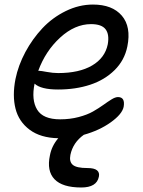

<svg xmlns="http://www.w3.org/2000/svg" viewBox="-20 -561 629 843"><path d="M336.9 262.2Q253.9 262.2 219.2 225.8Q184.6 189.5 199.2 121.1Q207 79.6 235.8 45.9Q158.2 44.4 110.4 8.8Q62.5 -26.9 48.1 -84Q33.7 -141.1 47.9 -213.9Q60.1 -273.9 91.3 -332.3Q122.6 -390.6 166.5 -437.3Q210.4 -483.9 268.8 -512.5Q327.1 -541 388.2 -541Q473.1 -541 514.9 -492.2Q556.6 -443.4 539.1 -356.9Q526.9 -296.4 483.2 -253.2Q439.5 -210 376 -189Q312.5 -168 234.9 -168Q159.2 -168 131.8 -193.8Q117.2 -122.1 143.1 -79.6Q168.9 -37.1 244.1 -37.1Q287.6 -37.1 325.4 -47.1Q363.3 -57.1 388.4 -71.5Q413.6 -85.9 433.6 -100.3Q453.6 -114.7 470 -124.8Q486.3 -134.8 498 -134.8Q530.3 -134.8 522.9 -91.8Q516.1 -59.6 466.3 -23.9Q416.5 11.7 348.1 30.8Q300.3 64.9 289.1 119.1Q283.2 148.9 299.6 162.8Q315.9 176.8 363.8 176.8Q394 176.8 406 186.8Q418 196.8 414.1 214.8Q404.8 262.2 336.9 262.2ZM152.8 -250Q159.7 -250 186 -245.1Q212.4 -240.2 235.8 -240.2Q327.6 -240.2 384.3 -273.4Q440.9 -306.6 453.1 -366.2Q460.9 -409.7 443.6 -432.4Q426.3 -455.1 379.9 -455.1Q308.6 -455.1 244.1 -396Q179.7 -336.9 147.9 -250Z"/></svg>

Font: Shantell Sans Irregular
Style: Italic
Weight: 400
Italic angle: -11.31°
Designer: Stephen Nixon, Anya Danilova, Shantell Martin
Foundry: Arrow Type
Version: Version 1.006;[9816181b4]